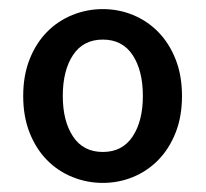

<svg xmlns="http://www.w3.org/2000/svg" viewBox="-20 -830 453 422"><path d="M206 -428Q171 -428 139 -441Q107 -454 83 -478.5Q59 -503 45 -538.5Q31 -574 31 -619Q31 -664 45 -699.5Q59 -735 83 -759.5Q107 -784 139 -797Q171 -810 206 -810Q241 -810 272.5 -797Q304 -784 328 -759.5Q352 -735 366 -699.5Q380 -664 380 -619Q380 -574 366 -538.5Q352 -503 328 -478.5Q304 -454 272.5 -441Q241 -428 206 -428ZM206 -496Q249 -496 271.5 -530Q294 -564 294 -619Q294 -675 271.5 -709Q249 -743 206 -743Q163 -743 140.5 -709Q118 -675 118 -619Q118 -564 140.5 -530Q163 -496 206 -496Z"/></svg>

Font: Kinto Sans Med
Style: Regular
Weight: 500
Designer: Authors: Ryoko NISHIZUKA  (kana & ideographs); Paul D. Hunt (Latin, Greek & Cyrillic); Wenlong ZHANG  (bopomofo); Sandol
Foundry: Adobe Systems Incorporated, ookami Inc.
Version: Version 0.001